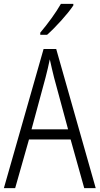

<svg xmlns="http://www.w3.org/2000/svg" viewBox="-20 -967 512 987"><path d="M357 -939V-947H293C266 -900 228 -848 187 -799V-788H222C265 -826 328 -895 357 -939ZM413 0H472L269 -715H204L0 0H58L129 -250H343ZM258 -568 330 -302H142L214 -568C222 -600 230 -631 236 -662C242 -632 251 -598 258 -568Z"/></svg>

Font: Noto Sans Kannada Condensed Light
Style: Regular
Weight: 300
Width: 3
Designer: Jelle Bosma - Monotype Design Team
Foundry: Monotype Imaging Inc.
Version: Version 2.005